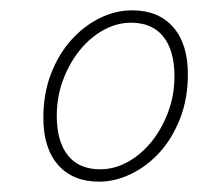

<svg xmlns="http://www.w3.org/2000/svg" viewBox="-20 -754 384 372"><path d="M172 -402Q121 -402 92.5 -434.5Q64 -467 64 -526Q64 -573 79 -611.5Q94 -650 118.5 -677Q143 -704 173.5 -719Q204 -734 236 -734Q287 -734 315.5 -701.5Q344 -669 344 -610Q344 -563 329 -524.5Q314 -486 289.5 -459Q265 -432 234 -417Q203 -402 172 -402ZM174 -426Q202 -426 228 -440.5Q254 -455 274 -480Q294 -505 306 -537.5Q318 -570 318 -606Q318 -656 296.5 -683Q275 -710 234 -710Q206 -710 180 -695.5Q154 -681 134 -656Q114 -631 102 -598.5Q90 -566 90 -530Q90 -480 111.5 -453Q133 -426 174 -426Z"/></svg>

Font: TypoPRO Source Sans Pro
Style: Italic
Weight: 200
Italic angle: -11°
Designer: Paul D. Hunt
Foundry: Adobe Systems Incorporated
Version: Version 1.075;PS 2.000;hotconv 1.0.86;makeotf.lib2.5.63406